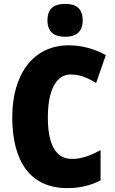

<svg xmlns="http://www.w3.org/2000/svg" viewBox="-20 -957 590 987"><path d="M315 -937C256 -937 224 -912 224 -852C224 -793 258 -768 315 -768C371 -768 405 -793 405 -852C405 -912 373 -937 315 -937ZM343 -574C391 -574 432 -557 474 -530L524 -674C462 -708 397 -724 333 -724C150 -724 43 -574 43 -355C43 -125 137 10 326 10C390 10 446 -3 497 -30V-185C449 -160 403 -140 351 -140C267 -140 226 -212 226 -354C226 -491 268 -574 343 -574Z"/></svg>

Font: Noto Sans Thai Looped Condensed Black
Style: Regular
Weight: 900
Width: 3
Designer: Sasikarn Vongin, Ben Mitchell
Foundry: The Fontpad Ltd
Version: Version 1.001